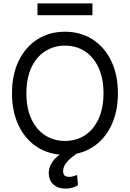

<svg xmlns="http://www.w3.org/2000/svg" viewBox="-20 -904 767 1133"><path d="M363.3 9.8Q272.5 9.8 201.7 -34.7Q130.9 -79.1 90.8 -161.6Q50.8 -244.1 50.8 -353.5Q50.8 -463.9 90.8 -545.9Q130.9 -627.9 201.7 -672.4Q272.5 -716.8 363.3 -716.8Q454.1 -716.8 524.9 -672.4Q595.7 -627.9 635.7 -545.9Q675.8 -463.9 675.8 -353.5Q675.8 -244.1 635.7 -161.6Q595.7 -79.1 524.9 -34.7Q454.1 9.8 363.3 9.8ZM363.3 -634.8Q298.8 -634.8 247.1 -602.1Q195.3 -569.3 165.5 -505.9Q135.7 -442.4 135.7 -353.5Q135.7 -264.6 165.5 -201.2Q195.3 -137.7 247.1 -105Q298.8 -72.3 363.3 -72.3Q428.7 -72.3 480 -105Q531.2 -137.7 561 -201.2Q590.8 -264.6 590.8 -353.5Q590.8 -442.4 561 -505.9Q531.2 -569.3 480 -602.1Q428.7 -634.8 363.3 -634.8ZM267.6 118.2Q267.6 91.8 280.3 66.4Q293 41 320.8 17.1Q348.6 -6.8 391.6 -26.4L431.6 2.9Q394.5 29.3 373.5 53.7Q352.5 78.1 352.5 106.4Q352.5 123 360.8 131.3Q369.1 139.6 388.7 139.6Q397.5 139.6 405.3 137.7Q413.1 135.7 420.9 133.8Q427.7 130.9 434.6 127.9L440.4 188.5Q427.7 197.3 409.2 203.1Q390.6 209 367.2 209Q323.2 209 295.9 185.1Q268.6 161.1 267.6 118.2ZM525.4 -814.5H201.2V-883.8H525.4Z"/></svg>

Font: Pretendard JP Variable
Style: Regular
Weight: 400
Designer: Base glyphs from Inter by Rasmus Andersson; Hangul glyphs from Noto Sans CJK(Source Han Sans) by Jang Soo-young and Kang
Foundry: Kil Hyung-jin
Version: Version 1.307;Glyphs 3.2 (3192)